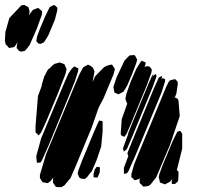

<svg xmlns="http://www.w3.org/2000/svg" viewBox="-109 -763 803 784"><path d="M41 -645 12 -579 -2 -561 -8 -555 -23 -552 -32 -556 -41 -567 -40 -578 -37 -591 -46 -577 -51 -571 -60 -569 -72 -567 -78 -574 -86 -582 -89 -597 -87 -632 -71 -689 -22 -741 -10 -743 -1 -738 7 -734 10 -723 12 -714 10 -704 8 -699 21 -717 26 -723 42 -729 47 -731 56 -723 63 -717 62 -703ZM115 -682 88 -618 75 -597 70 -590 57 -584 48 -585 39 -595 40 -600 43 -616 55 -648 76 -697 89 -724 94 -734 107 -741 114 -742 125 -732V-721ZM431 -462 411 -415 403 -401 395 -388 394 -389V-388L375 -378L365 -382L358 -386L357 -392L354 -407L357 -417L367 -447L399 -515L414 -531L421 -537L436 -538H441L444 -533L451 -520L448 -507ZM491 -416 425 -256 407 -215 398 -204 385 -211 384 -219 388 -276 411 -341 410 -340 407 -348 403 -359 407 -380 425 -430 448 -483 464 -508 469 -515 486 -508 484 -497 481 -490 494 -493 503 -490 511 -479 509 -466ZM158 -460 126 -378 80 -268 59 -222 49 -210 43 -216 36 -223V-231V-247L46 -371L61 -411L62 -418L71 -449L86 -478L93 -485V-481L97 -488L113 -502L124 -505L134 -508L146 -504L154 -501L157 -494L163 -481ZM354 -458 314 -362 294 -324 265 -241 202 -89 179 -36 154 -6 142 1H128L119 0L115 -6L107 -18L108 -37L109 -39L98 -24L86 -15L70 -18L65 -19L60 -26L54 -36V-49L79 -133L183 -383L214 -457L226 -480L232 -489L245 -496L250 -499L258 -496L270 -487L277 -472L269 -428L280 -452L316 -489L331 -496L344 -499H349L352 -494L360 -482L359 -476ZM196 -429 89 -168 62 -108 56 -99H48L42 -98L41 -104L39 -125L59 -198L152 -421L170 -462L182 -480L194 -492L204 -487L211 -484L210 -472ZM515 -409 430 -203 409 -154 397 -144 393 -157 415 -217 416 -220 412 -213 414 -218 418 -228 435 -270 497 -420 512 -454 518 -463 515 -455 510 -443 515 -453 528 -461 530 -451ZM551 -386 443 -126 416 -65 410 -56 402 -54 397 -53V-59V-78L415 -126L411 -137L418 -155L436 -199L519 -401L540 -447L553 -453L551 -441L550 -439L555 -444L565 -440V-431ZM625 -289 585 -171 529 -39 506 -10 498 -4 487 -2 476 -1 469 -9 461 -16V-31L464 -38L460 -33L449 -29L441 -27L435 -33L427 -40L428 -54L438 -90L455 -132L544 -346L569 -407L580 -429L585 -435L606 -440L616 -430L617 -420L611 -380L603 -361L608 -365L618 -358L620 -350ZM310 -225 304 -164 285 -108 266 -64 255 -51 250 -44 246 -39 237 -32 221 -34 214 -39 208 -54 211 -67 226 -107 273 -220 290 -259 296 -271 310 -268V-257ZM606 -12H593L592 -23L595 -33L585 -21L572 -14L564 -10L557 -13L544 -18L543 -24L539 -40L542 -53L556 -91L597 -189L615 -225L627 -229L635 -217V-156L613 -68V-67V-68L619 -64L620 -56L619 -30L617 -22ZM273 -53 278 -71 286 -82 299 -80V-74L298 -58L289 -38H281L273 -40Z"/></svg>

Font: Rubik Marker Hatch
Style: Regular
Weight: 400
Designer: Hubert and Fischer, NaN
Foundry: Hubert & Fischer, NaN
Version: Version 2.200